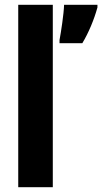

<svg xmlns="http://www.w3.org/2000/svg" viewBox="-20 -780 426 800"><path d="M200 0V-760H56V0ZM386 -749V-760H247C246 -722 234 -645 228 -613V-600H323C349 -643 372 -698 386 -749Z"/></svg>

Font: Noto Sans Kannada ExtraCondensed ExtraBold
Style: Regular
Weight: 800
Width: 2
Designer: Jelle Bosma - Monotype Design Team
Foundry: Monotype Imaging Inc.
Version: Version 2.005